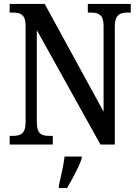

<svg xmlns="http://www.w3.org/2000/svg" viewBox="-20 -734 704 975"><path d="M29 0H248V-44H230C192 -44 167 -53 167 -114V-581L490 0H563V-600C563 -659 590 -670 626 -670H644V-714H426V-670H443C479 -670 506 -660 506 -604V-167L207 -714H29V-670H47C82 -670 110 -661 110 -604V-114C110 -53 83 -44 44 -44H29ZM279 208V221H320C346 179 381 113 395 71V61H308C302 109 289 164 279 208Z"/></svg>

Font: Noto Serif Georgian Condensed Medium
Style: Regular
Weight: 500
Width: 3
Designer: Monotype Design Team, Akaki Razmadze
Foundry: Google LLC
Version: Version 2.003